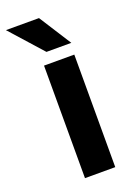

<svg xmlns="http://www.w3.org/2000/svg" viewBox="-181 -790 597 847"><g transform="rotate(-20 118.0 -366.5)"><path d="M207.5 0H65.4V-528.3H207.5ZM212.9 -581.5H96.2L-39.1 -732.9H116.2Z"/></g></svg>

Font: Heebo
Style: Bold
Weight: 700
Designer: Oded Ezer
Foundry: Ezer Type House
Version: Version 3.100